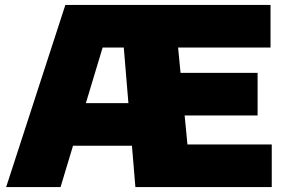

<svg xmlns="http://www.w3.org/2000/svg" viewBox="-20 -760 1164 780"><path d="M5 0 245.5 -740H572V-567H397L226 0ZM218.5 -168 268.5 -341H567.5V-168ZM530 0 468.5 -740H1079V-567H703.5L741.5 -173H1084V0ZM600.5 -291V-464H1026.5V-291Z"/></svg>

Font: Encode Sans SC SemiExpanded Black
Style: Regular
Weight: 900
Width: 6
Designer: Multiple Designers
Foundry: Impallari Type
Version: Version 3.002